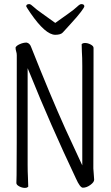

<svg xmlns="http://www.w3.org/2000/svg" viewBox="-20 -911 540 938"><path d="M129 -847Q110 -875 108 -880Q108 -891 123 -891Q130 -891 143.5 -878Q157 -865 188 -843.5Q219 -822 250 -799Q282 -822 312.5 -843.5Q343 -865 356.5 -878Q370 -891 377 -891Q392 -891 392 -880Q392 -875 375 -852.5Q358 -830 327.5 -797Q297 -764 287 -752.5Q277 -741 250 -741Q202 -741 129 -847ZM102 7Q88 7 74 -0.5Q60 -8 60 -17Q60 -29 61 -55Q62 -81 62 -641Q62 -651 59 -660Q56 -669 56 -679Q60 -688 77 -695.5Q94 -703 110 -703Q126 -700 133 -679Q224 -449 300 -280L382 -103V-589Q382 -631 380 -659L379 -695Q379 -696 383.5 -698.5Q388 -701 395 -701Q409 -701 423 -693.5Q437 -686 437 -677Q437 -665 437 -640L436 -88Q436 -79 438 -61L440 -33Q440 -21 421.5 -7.5Q403 6 385 6Q371 6 351 -39Q226 -303 125 -554L115 -578V-105Q115 -74 116.5 -45Q118 -16 118 1L114 4Q110 7 102 7Z"/></svg>

Font: Moon Stars Kai T HW Light
Style: Regular
Weight: 300
Designer: GuiWonder
Version: Version 1.101